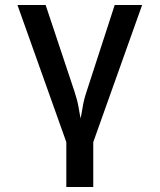

<svg xmlns="http://www.w3.org/2000/svg" viewBox="-20 -570 640 770"><path d="M246 180V0L50 -550H163L279 -202Q290 -169 295 -140.5Q300 -112 303 -95Q307 -112 311.5 -140.5Q316 -169 327 -202L440 -550H550L354 0V180Z"/></svg>

Font: JetBrains Mono NL SemiBold
Style: Regular
Weight: 600
Designer: Philipp Nurullin, Konstantin Bulenkov
Foundry: JetBrains
Version: Version 2.304; ttfautohint (v1.8.4.7-5d5b)